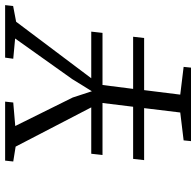

<svg xmlns="http://www.w3.org/2000/svg" viewBox="-28 -756 784 768"><g transform="rotate(-90 364.0 -372.0)"><path d="M133 -399H318.5L161.5 -701.5L102 -711L105.5 -743.5H341.5L338 -711L244 -703L358 -473L383 -396.5L431.5 -475L594 -703.5L513 -711L517.5 -743.5H727.5L724 -711.5L661 -699.5L435 -399H621.5L616.5 -354H408L392.5 -231.5H601L596 -187.5H387.5L369.5 -43L480.5 -29.5L477.5 0H183.5L186.5 -29.5L298 -43L315.5 -187.5H107.5L112.5 -231.5H321L336 -354H128Z"/></g></svg>

Font: Merriweather 60pt Light
Style: Italic
Weight: 300
Italic angle: -7.8°
Version: Version 2.101